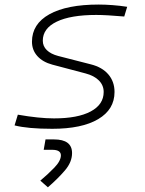

<svg xmlns="http://www.w3.org/2000/svg" viewBox="-20 -547 626 830"><path d="M205.6 9.8Q100.1 9.8 43 -4.9L57.1 -51.3Q149.4 -35.2 213.4 -35.2Q315.9 -35.2 372.1 -65.2Q428.2 -95.2 428.2 -149.4Q428.2 -178.2 407.7 -199Q387.2 -219.7 350.1 -229.5L206.1 -267.6Q164.6 -278.8 141.4 -304.7Q118.2 -330.6 118.2 -366.7Q118.2 -443.4 193.6 -485.4Q269 -527.3 406.7 -527.3Q434.1 -527.3 466.3 -524.9Q498.5 -522.5 529.8 -517.6L517.1 -475.6Q439 -482.4 396 -482.4Q285.6 -482.4 225.3 -453.4Q165 -424.3 165 -371.1Q165 -347.2 182.4 -330.3Q199.7 -313.5 231 -305.2L372.1 -269Q421.4 -256.8 448.2 -225.6Q475.1 -194.3 475.1 -149.4Q475.1 -73.7 404.5 -32Q334 9.8 205.6 9.8ZM187 262.7 154.3 233.9Q186 207.5 214.6 178Q243.2 148.4 243.2 124.5Q243.2 100.6 205.6 100.6H168.9L176.8 55.7H213.4Q291.5 55.7 291.5 114.7Q291.5 153.8 260.5 189.9Q229.5 226.1 187 262.7Z"/></svg>

Font: Cascadia Code NF ExtraLight
Style: Italic
Weight: 200
Italic angle: -10°
Monospace: yes
Designer: Aaron Bell
Foundry: Saja Typeworks
Version: Version 2404.023; ttfautohint (v1.8.4)